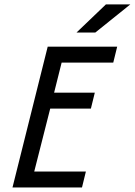

<svg xmlns="http://www.w3.org/2000/svg" viewBox="-20 -832 598 852"><path d="M35.4 0 191.7 -625H500L482.6 -554.2H253.5L220.1 -420.8H400.7L383.3 -350H202.8L131.9 -70.8H361.1L343.8 0ZM319.4 -687.5 450 -812.5H558.3L402.8 -687.5Z"/></svg>

Font: Afacad
Style: Italic
Weight: 400
Italic angle: -14°
Designer: Kristian Moeller
Foundry: Dicotype
Version: Version 1.000